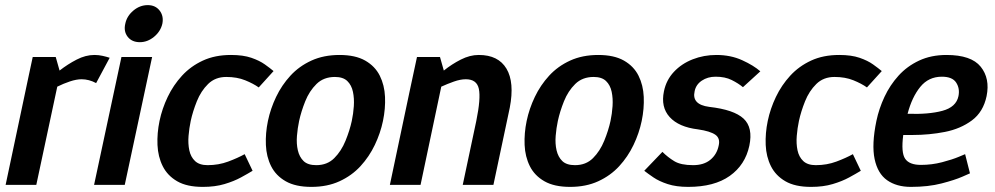

<svg xmlns="http://www.w3.org/2000/svg" viewBox="-20 -723 3893 751"><path d="M356 -398Q328 -413 299 -413Q279 -413 253.5 -404.5Q228 -396 204 -384L122 0H2L93 -430L108 -500H198L213 -447Q245 -472 280 -490Q315 -508 349 -508H350Q366 -508 381.5 -504.5Q397 -501 409 -497Z M527 -558Q496 -558 479.5 -579Q463 -600 470 -630Q476 -660 501.5 -681.5Q527 -703 558 -703Q588 -703 604.5 -681.5Q621 -660 615 -630Q608 -600 582.5 -579Q557 -558 527 -558ZM348 0 455 -500H575L468 0Z M773 8Q711 8 673 -14Q635 -36 616.5 -73Q598 -110 596 -156Q594 -202 604 -250Q614 -298 636 -344Q658 -390 692 -427Q726 -464 773.5 -486Q821 -508 883 -508H884Q931 -508 963 -497Q995 -486 1016 -471Q1037 -456 1050 -445L992 -381Q971 -396 939 -409Q907 -422 865 -422Q822 -422 794 -394.5Q766 -367 750 -327Q734 -287 726 -250Q720 -222 717.5 -191.5Q715 -161 720.5 -135Q726 -109 743 -93Q760 -77 792 -77Q835 -77 872.5 -91Q910 -105 937 -120L968 -55Q950 -44 922.5 -29Q895 -14 858 -3Q821 8 774 8H773Z M1028 -250Q1038 -298 1060 -344Q1082 -390 1116 -427Q1150 -464 1198 -486Q1246 -508 1308 -508Q1370 -508 1408.5 -486Q1447 -464 1465.5 -427Q1484 -390 1486 -344Q1488 -298 1478 -250Q1468 -202 1446 -156Q1424 -110 1390 -73Q1356 -36 1308 -14Q1260 8 1198 8Q1136 8 1097.5 -14Q1059 -36 1040.5 -73Q1022 -110 1020 -156Q1018 -202 1028 -250ZM1150 -250Q1144 -222 1141.5 -191.5Q1139 -161 1145 -135Q1151 -109 1167.5 -93Q1184 -77 1217 -77Q1260 -77 1287.5 -104.5Q1315 -132 1331.5 -172.5Q1348 -213 1356 -250Q1362 -278 1364 -308Q1366 -338 1360.5 -364Q1355 -390 1338.5 -406Q1322 -422 1290 -422Q1246 -422 1218 -394.5Q1190 -367 1174 -327Q1158 -287 1150 -250Z M1910 0H1790L1843 -250Q1861 -338 1853 -375.5Q1845 -413 1802 -413Q1781 -413 1755.5 -404Q1730 -395 1706 -384L1625 0H1505L1581 -360L1611 -500H1701L1716 -447Q1747 -472 1782.5 -490Q1818 -508 1852 -508H1853Q1929 -508 1961 -454.5Q1993 -401 1974 -302L1963 -250Z M2040 -250Q2050 -298 2072 -344Q2094 -390 2128 -427Q2162 -464 2210 -486Q2258 -508 2320 -508Q2382 -508 2420.5 -486Q2459 -464 2477.5 -427Q2496 -390 2498 -344Q2500 -298 2490 -250Q2480 -202 2458 -156Q2436 -110 2402 -73Q2368 -36 2320 -14Q2272 8 2210 8Q2148 8 2109.5 -14Q2071 -36 2052.5 -73Q2034 -110 2032 -156Q2030 -202 2040 -250ZM2162 -250Q2156 -222 2153.5 -191.5Q2151 -161 2157 -135Q2163 -109 2179.5 -93Q2196 -77 2229 -77Q2272 -77 2299.5 -104.5Q2327 -132 2343.5 -172.5Q2360 -213 2368 -250Q2374 -278 2376 -308Q2378 -338 2372.5 -364Q2367 -390 2350.5 -406Q2334 -422 2302 -422Q2258 -422 2230 -394.5Q2202 -367 2186 -327Q2170 -287 2162 -250Z M2500 -55 2571 -129Q2592 -108 2617.5 -92.5Q2643 -77 2691 -77Q2733 -77 2758.5 -98Q2784 -119 2791 -153Q2798 -182 2778 -196Q2758 -210 2710 -217Q2635 -226 2599.5 -265Q2564 -304 2577 -366Q2586 -410 2616 -442Q2646 -474 2689.5 -491Q2733 -508 2782 -508Q2838 -508 2883 -487.5Q2928 -467 2954 -444L2886 -382Q2868 -397 2842 -410Q2816 -423 2779 -423Q2748 -423 2725 -407.5Q2702 -392 2697 -366Q2685 -314 2754 -305Q2851 -294 2888.5 -259Q2926 -224 2911 -153Q2895 -78 2834.5 -35Q2774 8 2672 8Q2625 8 2591.5 -3Q2558 -14 2536 -29Q2514 -44 2500 -55Z M3152 8Q3090 8 3052 -14Q3014 -36 2995.5 -73Q2977 -110 2975 -156Q2973 -202 2983 -250Q2993 -298 3015 -344Q3037 -390 3071 -427Q3105 -464 3152.5 -486Q3200 -508 3262 -508H3263Q3310 -508 3342 -497Q3374 -486 3395 -471Q3416 -456 3429 -445L3371 -381Q3350 -396 3318 -409Q3286 -422 3244 -422Q3201 -422 3173 -394.5Q3145 -367 3129 -327Q3113 -287 3105 -250Q3099 -222 3096.5 -191.5Q3094 -161 3099.5 -135Q3105 -109 3122 -93Q3139 -77 3171 -77Q3214 -77 3251.5 -91Q3289 -105 3316 -120L3347 -55Q3329 -44 3301.5 -29Q3274 -14 3237 -3Q3200 8 3153 8H3152Z M3664 -423Q3612 -423 3579.5 -383Q3547 -343 3530 -278Q3612 -275 3666 -289.5Q3720 -304 3729 -347Q3735 -377 3720 -400Q3705 -423 3664 -423ZM3755 -120 3774 -45Q3774 -45 3744.5 -32Q3715 -19 3663 -5.5Q3611 8 3543 8Q3487 8 3450 -18Q3413 -44 3401 -101Q3389 -158 3408 -250Q3418 -298 3439.5 -344Q3461 -390 3494.5 -427Q3528 -464 3575 -486Q3622 -508 3682 -508Q3779 -508 3816 -462Q3853 -416 3839 -347Q3826 -285 3781.5 -252Q3737 -219 3676 -207Q3615 -195 3549 -195H3513Q3504 -126 3520.5 -102Q3537 -78 3582 -78Q3625 -78 3665 -88.5Q3705 -99 3730 -109.5Q3755 -120 3755 -120Z"/></svg>

Font: Epunda Sans SemiBold
Style: Italic
Weight: 600
Italic angle: -12.0243°
Designer: Simon Atzbach
Foundry: typofactur
Version: Version 2.204; ttfautohint (v1.8.4.7-5d5b)